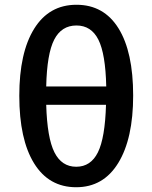

<svg xmlns="http://www.w3.org/2000/svg" viewBox="-20 -773 640 806"><path d="M539 -372Q539 -191 476.5 -89Q414 13 300 13Q185 13 123 -87.5Q61 -188 61 -371Q61 -552 123.5 -652.5Q186 -753 301 -753Q416 -753 477.5 -654Q539 -555 539 -372ZM174 -410H426Q423 -547 393 -606.5Q363 -666 301 -666Q238 -666 207.5 -606.5Q177 -547 174 -410ZM174 -333Q178 -194 208.5 -133.5Q239 -73 300 -73Q361 -73 391 -133.5Q421 -194 425 -333Z"/></svg>

Font: Fira Mono Medium
Style: Regular
Weight: 500
Designer: Carrois Corporate & Edenspiekermann AG
Foundry: Carrois Corporate GbR & Edenspiekermann AG
Version: Version 3.206